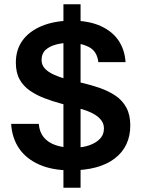

<svg xmlns="http://www.w3.org/2000/svg" viewBox="-20 -783 657 896"><path d="M309 12Q224 12 163 -15Q102 -42 69 -90.5Q36 -139 32 -205H161Q164 -167 184 -142.5Q204 -118 238.5 -106Q273 -94 319 -93Q345 -93 370.5 -98Q396 -103 417.5 -114Q439 -125 452 -142Q465 -159 465 -184Q465 -204 454 -219.5Q443 -235 426 -246Q409 -257 389 -264.5Q369 -272 350 -277L267 -299Q226 -310 188 -324.5Q150 -339 119.5 -360Q89 -381 71.5 -412.5Q54 -444 54 -491Q54 -551 85 -594Q116 -637 174.5 -661.5Q233 -686 315 -687Q397 -686 451 -661Q505 -636 533.5 -593.5Q562 -551 566 -493H439Q433 -544 395 -563.5Q357 -583 303 -583Q271 -583 241 -575Q211 -567 192.5 -550Q174 -533 174 -503Q174 -479 190 -462.5Q206 -446 230.5 -435Q255 -424 282 -416L364 -396Q407 -386 447 -372Q487 -358 519 -336.5Q551 -315 569.5 -281Q588 -247 588 -198Q588 -99 515.5 -43.5Q443 12 309 12ZM276 93V-763H356V93Z"/></svg>

Font: Teachers SemiBold
Style: Regular
Weight: 600
Version: Version 1.001